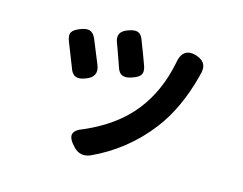

<svg xmlns="http://www.w3.org/2000/svg" viewBox="-92 -722 1183 936"><g transform="rotate(15 500.0 -254.0)"><path d="M413.1 -495.1Q388.7 -552.7 451.2 -572.3Q477.5 -582 495.1 -577.1Q512.7 -572.3 522.5 -546.9Q552.7 -469.7 569.3 -422.9Q578.1 -395.5 568.4 -380.4Q558.6 -365.2 529.3 -355.5Q499 -343.8 479.5 -351.1Q460 -358.4 451.2 -388.7Q448.2 -397.5 441.9 -415.5Q435.5 -433.6 432.6 -441.4Q429.7 -449.2 423.3 -467.8Q417 -486.3 413.1 -495.1ZM710 -159.2Q596.7 -11.7 427.7 65.4Q379.9 84 344.7 46.9Q310.5 11.7 315.4 -11.7Q320.3 -35.2 365.2 -50.8Q519.5 -118.2 603.5 -225.6Q684.6 -328.1 714.8 -474.6Q727.5 -562.5 801.8 -539.1Q867.2 -518.6 842.8 -448.2V-446.3Q797.9 -273.4 710 -159.2ZM230.5 -326.2Q211.9 -375 185.5 -440.4Q171.9 -472.7 181.2 -489.3Q190.4 -505.9 223.6 -517.6Q250 -528.3 268.1 -522.9Q286.1 -517.6 297.9 -492.2Q330.1 -415 348.6 -368.2Q369.1 -313.5 310.5 -292Q279.3 -279.3 259.8 -287.1Q240.2 -294.9 230.5 -326.2Z"/></g></svg>

Font: GenSenMaruGothic TW TTF Bold
Style: Regular
Weight: 700
Version: Version 1.301